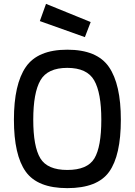

<svg xmlns="http://www.w3.org/2000/svg" viewBox="-20 -962 696 993"><path d="M328 -83Q432 -83 468 -142.5Q504 -202 504 -343Q504 -482 467 -546.5Q430 -611 328 -611Q226 -611 189 -546.5Q152 -482 152 -343Q152 -204 188.5 -143.5Q225 -83 328 -83ZM328 11Q174 11 113 -74.5Q52 -160 52 -343Q52 -526 113.5 -615.5Q175 -705 328 -705Q482 -705 543.5 -615.5Q605 -526 605 -343Q605 -158 544.5 -73.5Q484 11 328 11ZM218 -942 449 -848 419 -770 186 -853Z"/></svg>

Font: TypoPRO Titillium Text
Style: 600 wt
Weight: 600
Designer: Accademia di Belle Arti di Urbino and others
Foundry: Accademia di Belle Arti di Urbino and others.
Version: Version 25.000